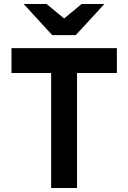

<svg xmlns="http://www.w3.org/2000/svg" viewBox="-20 -941 642 961"><path d="M236 0V-575.5H37.5V-700H565V-575.5H365.5V0ZM241.5 -765 98.5 -921H213L301 -848.5L388.5 -921H502.5L359 -765Z"/></svg>

Font: Overpass
Style: Bold
Weight: 700
Designer: Delve Withrington, Dave Bailey, Thomas Jockin
Foundry: Delve Fonts LLC
Version: Version 4.000; ttfautohint (v1.8.3)